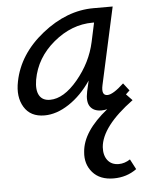

<svg xmlns="http://www.w3.org/2000/svg" viewBox="-51 -458 610 790"><g transform="rotate(-5 253.5 -63.5)"><path d="M413 232Q437 232 460 217L482 259Q441 289 387 289Q330 289 300 254.5Q270 220 275 170Q281 86 385 3Q373 6 361 6Q329 6 314.5 -14.5Q300 -35 309 -77L319 -121Q279 -62 227.5 -28Q176 6 126 6Q68 6 42 -37Q16 -80 29 -143Q51 -254 152.5 -335Q254 -416 365 -416H444L374 -97Q365 -55 391 -55Q414 -55 459 -97L483 -66L467 -51L492 -25Q360 72 353 157Q351 191 367 211.5Q383 232 413 232ZM154 -56Q211 -56 269 -125.5Q327 -195 345 -278L362 -357H356Q269 -357 194.5 -295Q120 -233 104 -143Q97 -101 110 -78.5Q123 -56 154 -56Z"/></g></svg>

Font: EauTestInfant Medium
Style: Italic
Weight: 500
Italic angle: -12°
Designer: Christian Thalmann (Catharsis Fonts)
Version: Version 0.001;PS 000.001;hotconv 1.0.88;makeotf.lib2.5.64775